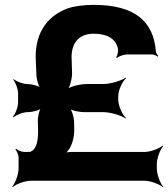

<svg xmlns="http://www.w3.org/2000/svg" viewBox="-20 -740 688 786"><path d="M364 -720C323 -720 285 -715 258 -706C179 -677 126 -613 126 -507L129 -434C129 -416 138 -385 148 -376L151 -378C141 -388 110 -396 92 -396C74 -396 46 -407 36 -416L34 -414C43 -404 54 -376 54 -358V-321C54 -302 43 -273 33 -263L36 -260C46 -270 75 -281 94 -281H95C113 -281 144 -289 153 -299L150 -301C141 -292 134 -261 135 -243L136 -205C136 -170 132 -132 107 -120C106 -120 102 -116 103 -115L105 -118C105 -119 96 -118 95 -118H79C68 -118 52 -125 46 -131L43 -128C49 -122 56 -106 56 -95V-50C56 -26 42 11 30 24L32 26C45 14 82 0 106 0H572C596 0 633 14 646 26L648 24C636 11 622 -26 622 -50V-68C622 -92 636 -129 648 -142L646 -144C633 -132 596 -118 572 -118H269C261 -118 249 -116 243 -113L245 -110C251 -113 259 -124 264 -131C277 -152 284 -179 284 -213L283 -247C282 -263 273 -291 265 -299L262 -297C271 -288 303 -281 323 -281H402C432 -281 478 -267 494 -255L496 -257C481 -270 464 -307 464 -331V-346C464 -370 481 -407 496 -420L494 -422C478 -410 432 -396 402 -396H335C307 -396 264 -385 252 -373L255 -371C267 -383 276 -422 275 -444L273 -507C273 -561 301 -602 363 -602C419 -602 452 -582 462 -544C466 -533 461 -512 455 -505L459 -503C465 -509 486 -517 500 -517H603C610 -517 621 -512 625 -508L628 -511C624 -515 618 -524 618 -531C608 -654 530 -720 364 -720Z"/></svg>

Font: Asimov
Style: EdgeWide
Weight: 500
Designer: Google
Version: Version 2.000980: 2014